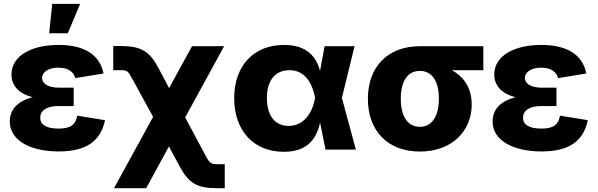

<svg xmlns="http://www.w3.org/2000/svg" viewBox="-20 -790 3156 1014"><path d="M289.6 9.8C437.5 9.8 511.7 -45.9 534.7 -155.3L387.7 -179.2C379.4 -131.8 353.5 -110.8 289.1 -110.8C221.7 -110.8 192.4 -133.8 192.4 -168C192.4 -205.6 225.6 -230 288.6 -230H369.1V-327.1H288.6C235.8 -327.1 202.1 -348.1 202.1 -377.9C202.1 -407.2 232.4 -432.6 288.1 -432.6C339.4 -432.6 369.1 -411.1 377.4 -377.4L526.9 -401.9C506.3 -502.9 422.9 -552.7 289.1 -552.7C148.4 -552.7 40.5 -497.1 40.5 -396C40.5 -336.9 80.6 -294.9 152.8 -276.4C72.3 -256.3 31.7 -210.4 31.7 -148.9C31.7 -46.9 142.1 9.8 289.6 9.8ZM239.7 -614.3H337.9L403.3 -769.5H255.9Z M582 204.1H752L872.1 -16.6L930.7 92.3C979.5 180.7 1022.5 204.1 1130.9 204.1H1167V77.1H1130.9C1094.2 77.1 1088.9 74.2 1065.9 32.2L958 -169.9L1163.6 -545.9H994.1L873 -324.7L815.4 -433.6C768.1 -522 722.2 -546.9 614.3 -546.9H578.1V-419.4H614.3C651.9 -419.4 654.8 -417 679.2 -372.6L788.6 -172.9Z M1479 11.7C1616.2 11.7 1653.8 -70.8 1670.4 -142.1L1699.2 0H1859.4L1785.6 -272.9L1852.5 -545.9H1694.3L1670.4 -416.5C1651.4 -483.4 1607.4 -552.7 1480 -552.7C1319.8 -552.7 1216.8 -442.9 1216.8 -271.5C1216.8 -99.6 1319.8 11.7 1479 11.7ZM1644 -272.9V-271.5C1629.4 -192.4 1584 -125 1504.4 -125C1432.1 -125 1389.6 -179.2 1389.6 -272.5C1389.6 -365.7 1433.6 -419.4 1508.8 -419.4C1585.9 -419.4 1627.4 -358.9 1644 -274.4Z M2197.3 10.3C2368.2 10.3 2471.2 -99.6 2471.2 -237.3C2471.2 -322.3 2432.1 -383.8 2366.2 -419.4H2532.7V-545.9H2197.3C2026.4 -545.9 1922.9 -435.5 1922.9 -268.6C1922.9 -100.1 2026.4 10.3 2197.3 10.3ZM2197.3 -415.5C2262.7 -415.5 2297.9 -360.4 2297.9 -268.6C2297.9 -178.2 2262.7 -120.1 2197.3 -120.1C2131.8 -120.1 2096.7 -177.7 2096.7 -268.6C2096.7 -360.4 2131.8 -415.5 2197.3 -415.5Z M2839.4 9.8C2987.3 9.8 3061.5 -45.9 3084.5 -155.3L2937.5 -179.2C2929.2 -131.8 2903.3 -110.8 2838.9 -110.8C2771.5 -110.8 2742.2 -133.8 2742.2 -168C2742.2 -205.6 2775.4 -230 2838.4 -230H2918.9V-327.1H2838.4C2785.6 -327.1 2752 -348.1 2752 -377.9C2752 -407.2 2782.2 -432.6 2837.9 -432.6C2889.2 -432.6 2918.9 -411.1 2927.2 -377.4L3076.7 -401.9C3056.2 -502.9 2972.7 -552.7 2838.9 -552.7C2698.2 -552.7 2590.3 -497.1 2590.3 -396C2590.3 -336.9 2630.4 -294.9 2702.6 -276.4C2622.1 -256.3 2581.5 -210.4 2581.5 -148.9C2581.5 -46.9 2691.9 9.8 2839.4 9.8Z"/></svg>

Font: Inter ExtraBold
Style: Regular
Weight: 800
Designer: Rasmus Andersson
Foundry: rsms
Version: Version 4.001;git-9221beed3